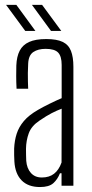

<svg xmlns="http://www.w3.org/2000/svg" viewBox="-20 -768 381 794"><path d="M145.5 5.5Q96.5 5.5 69.5 -22Q42.5 -49.5 39.5 -100Q39 -115 38.5 -126.8Q38 -138.5 38.5 -153.5Q40 -187 49 -215Q58 -243 78.8 -267.5Q99.5 -292 137 -313.5Q158.5 -326 185.5 -339.2Q212.5 -352.5 235 -362V-499.5Q235 -535 220.5 -550.5Q206 -566 168.5 -566Q137.5 -566 117.8 -552.8Q98 -539.5 96.5 -504.5Q95.5 -485.5 95.2 -466.2Q95 -447 95.5 -430.2Q96 -413.5 96.5 -401H48.5Q47 -429 47 -452.5Q47 -476 47.5 -497Q49 -534.5 61.5 -558.5Q74 -582.5 100.5 -594.5Q127 -606.5 171.5 -606.5Q214.5 -606.5 239 -594.8Q263.5 -583 273.5 -557.5Q283.5 -532 283.5 -492V0H234.5V-51.5H228Q218 -26 200.2 -10.2Q182.5 5.5 145.5 5.5ZM153 -34Q183.5 -34 203.5 -49.5Q223.5 -65 234.5 -96L235 -318.5Q215 -311 194 -300.2Q173 -289.5 143 -269Q110 -247 99 -217Q88 -187 87.5 -152.5Q87.5 -138.5 87.8 -125.8Q88 -113 88.5 -103Q91 -71.5 107.8 -52.8Q124.5 -34 153 -34ZM191 -640 112 -748H154L233.5 -640ZM84.5 -640 5 -748H47.5L126.5 -640Z"/></svg>

Font: Big Shoulders Text ExtraLight
Style: Regular
Weight: 250
Version: Version 2.002